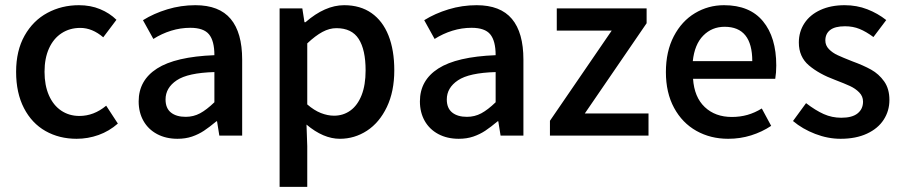

<svg xmlns="http://www.w3.org/2000/svg" viewBox="-20 -522 3474 739"><path d="M377.4 -378.4Q335 -414.6 289.1 -414.6Q248.5 -414.6 217.3 -394.3Q186 -374 168.7 -335.9Q151.4 -297.9 151.4 -245.6Q151.4 -193.8 168.2 -155.3Q185.1 -116.7 215.6 -96.2Q246.1 -75.7 285.6 -75.7Q341.3 -75.7 388.7 -115.2L433.6 -46.4Q400.4 -17.1 359.4 -2.4Q318.4 12.2 274.9 12.2Q208 12.2 155.3 -17.6Q102.5 -47.4 72.3 -105.7Q42 -164.1 42 -245.6Q42 -327.1 74.7 -385Q107.4 -442.9 162.4 -472.4Q217.3 -502 283.7 -502Q328.6 -502 365.2 -486.8Q401.9 -471.7 428.2 -445.8Z M570.3 -372.1 530.3 -444.3Q571.8 -470.2 624 -486.1Q676.3 -502 731.9 -502Q823.7 -502 867.9 -449.2Q912.1 -396.5 912.1 -292.5V0H824.2L815.4 -55.2H813Q786.1 -32.7 765.1 -18.8Q744.1 -4.9 719 3.7Q693.8 12.2 663.1 12.2Q618.7 12.2 584.7 -5.9Q550.8 -23.9 532.2 -56.6Q513.7 -89.4 513.7 -131.8Q513.7 -212.9 584.5 -258.3Q655.3 -303.7 805.2 -309.6Q805.2 -364.7 784.4 -389.9Q763.7 -415 712.4 -415Q674.8 -415 638.7 -403.8Q602.5 -392.6 570.3 -372.1ZM805.2 -244.6Q703.1 -241.7 660.2 -212.9Q617.2 -184.1 617.2 -139.2Q617.2 -105.5 637.9 -88.9Q658.7 -72.3 694.8 -72.3Q724.6 -72.3 750 -85.9Q775.4 -99.6 805.2 -128.4Z M1056.2 -489.7H1143.6L1151.9 -436.5H1155.8Q1231 -502 1304.7 -502Q1366.7 -502 1409.9 -471.7Q1453.1 -441.4 1475.3 -385.3Q1497.6 -329.1 1497.6 -251.5Q1497.6 -169.9 1469 -110.1Q1440.4 -50.3 1392.6 -19Q1344.7 12.2 1288.1 12.2Q1224.6 12.2 1159.7 -42.5L1162.6 40V197.3H1056.2ZM1274.9 -413.6Q1248 -413.6 1221.2 -399.2Q1194.3 -384.8 1162.6 -355V-120.1Q1189 -97.2 1215.1 -86.9Q1241.2 -76.7 1265.6 -76.7Q1301.3 -76.7 1328.9 -96.7Q1356.4 -116.7 1371.8 -155.8Q1387.2 -194.8 1387.2 -251Q1387.2 -330.6 1360.6 -372.1Q1334 -413.6 1274.9 -413.6Z M1652.8 -372.1 1612.8 -444.3Q1654.3 -470.2 1706.5 -486.1Q1758.8 -502 1814.5 -502Q1906.2 -502 1950.4 -449.2Q1994.6 -396.5 1994.6 -292.5V0H1906.7L1897.9 -55.2H1895.5Q1868.7 -32.7 1847.7 -18.8Q1826.7 -4.9 1801.5 3.7Q1776.4 12.2 1745.6 12.2Q1701.2 12.2 1667.2 -5.9Q1633.3 -23.9 1614.7 -56.6Q1596.2 -89.4 1596.2 -131.8Q1596.2 -212.9 1667 -258.3Q1737.8 -303.7 1887.7 -309.6Q1887.7 -364.7 1866.9 -389.9Q1846.2 -415 1794.9 -415Q1757.3 -415 1721.2 -403.8Q1685.1 -392.6 1652.8 -372.1ZM1887.7 -244.6Q1785.6 -241.7 1742.7 -212.9Q1699.7 -184.1 1699.7 -139.2Q1699.7 -105.5 1720.5 -88.9Q1741.2 -72.3 1777.3 -72.3Q1807.1 -72.3 1832.5 -85.9Q1857.9 -99.6 1887.7 -128.4Z M2123 -489.7H2468.8V-432.6L2231 -85.4H2476.1V0H2096.7V-57.1L2334.5 -404.3H2123Z M2963.9 -218.8H2647.5Q2652.3 -147.9 2692.6 -109.9Q2732.9 -71.8 2796.9 -71.8Q2828.6 -71.8 2856.9 -79.8Q2885.3 -87.9 2912.1 -104.5L2948.2 -37.6Q2913.1 -14.2 2871.1 -1Q2829.1 12.2 2782.7 12.2Q2714.8 12.2 2660.4 -18.3Q2606 -48.8 2574.5 -106.9Q2543 -165 2543 -244.6Q2543 -324.2 2573.5 -382.6Q2604 -440.9 2655 -471.4Q2706.1 -502 2766.6 -502Q2865.7 -502 2916.7 -440.2Q2967.8 -378.4 2967.8 -270Q2967.8 -242.2 2963.9 -218.8ZM2646.5 -286.6H2875.5Q2875.5 -418.9 2769 -418.9Q2720.2 -418.9 2686.8 -385Q2653.3 -351.1 2646.5 -286.6Z M3301.8 -130.9Q3301.8 -151.4 3287.1 -166.3Q3272.5 -181.2 3252 -190.7Q3231.4 -200.2 3194.3 -214.4Q3132.3 -237.3 3093.5 -270.3Q3054.7 -303.2 3054.7 -358.4Q3054.7 -399.9 3076.2 -432.6Q3097.7 -465.3 3137.7 -483.6Q3177.7 -502 3231 -502Q3277.8 -502 3318.1 -486.3Q3358.4 -470.7 3391.1 -444.8L3341.8 -379.4Q3313.5 -400.4 3288.3 -410.6Q3263.2 -420.9 3232.4 -420.9Q3193.8 -420.9 3175.3 -406.5Q3156.7 -392.1 3156.7 -366.2Q3156.7 -347.2 3170.4 -333Q3184.1 -318.8 3204.1 -309.6Q3224.1 -300.3 3260.3 -286.1Q3303.2 -270.5 3333 -253.9Q3362.8 -237.3 3383.1 -208.7Q3403.3 -180.2 3403.3 -137.2Q3403.3 -95.2 3381.3 -61.3Q3359.4 -27.3 3316.9 -7.6Q3274.4 12.2 3215.3 12.2Q3166.5 12.2 3117.7 -6.6Q3068.8 -25.4 3032.2 -56.2L3082.5 -125Q3118.7 -97.2 3150.4 -83Q3182.1 -68.8 3218.3 -68.8Q3260.3 -68.8 3281 -85.7Q3301.8 -102.5 3301.8 -130.9Z"/></svg>

Font: Varta
Style: Bold
Weight: 700
Designer: Joana Correia, Viktoriya Grabowska, Eben Sorkin
Foundry: Sorkin Type
Version: Version 1.002; ttfautohint (v1.3) -l 8 -r 24 -G 200 -x 12 -H